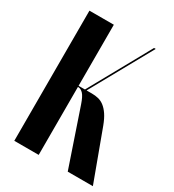

<svg xmlns="http://www.w3.org/2000/svg" viewBox="-171 -796 809 893"><g transform="rotate(30 233.5 -349.5)"><path d="M467 0 368 -268Q356 -300 342.5 -320Q329 -340 314 -351.5Q299 -363 282.5 -367Q266 -371 248 -371H144V-365H180Q193 -364 205 -351Q217 -338 229 -303L332 0ZM401 -699H392L203 -358L209 -353ZM176 -699H45V0H176Z"/></g></svg>

Font: Moniqa Black
Style: Regular
Weight: 900
Designer: Rajesh Rajput
Foundry: Rajesh Rajput
Version: Version 1.000